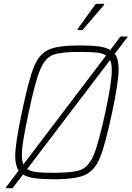

<svg xmlns="http://www.w3.org/2000/svg" viewBox="-20 -935 693 1010"><path d="M584 -652Q604 -625 604 -572Q604 -505 570 -344Q534 -175 506.5 -107Q479 -39 429 -15.5Q379 8 267 8Q202 8 163 2.5Q124 -3 101 -17L46 55H8L78 -38Q60 -65 60 -114Q60 -179 95 -344Q131 -515 158 -582.5Q185 -650 234.5 -673Q284 -696 396 -696Q459 -696 498 -691Q537 -686 560 -672L614 -743H653ZM103 -70 538 -643Q520 -655 489.5 -658.5Q459 -662 399 -662Q299 -662 258 -646Q217 -630 191 -568Q165 -506 131 -344Q111 -249 103 -200.5Q95 -152 95 -120Q95 -91 103 -70ZM559 -619 123 -46Q141 -33 171.5 -29.5Q202 -26 264 -26Q365 -26 406 -42Q447 -58 473 -120Q499 -182 534 -344Q552 -428 560 -480.5Q568 -533 568 -567Q568 -600 559 -619ZM388 -777V-782L484 -915H528V-910L414 -777Z"/></svg>

Font: Saira Semi Condensed Thin
Style: Italic
Weight: 100
Width: 4
Italic angle: -12°
Designer: Hector Gatti with collaboration of the Omnibus-Type team
Foundry: Omnibus-Type
Version: Version 1.001; ttfautohint (v1.8)